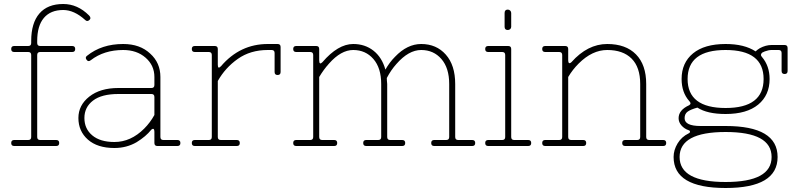

<svg xmlns="http://www.w3.org/2000/svg" viewBox="-20 -730 3968 960"><path d="M296 -710Q368 -710 425 -653Q438 -640 427 -630Q416 -620 406 -630Q351 -680 296 -680Q233 -680 199.5 -640.5Q166 -601 166 -525V-515Q166 -500 181 -500H341Q356 -500 356 -485Q356 -470 341 -470H181Q166 -470 166 -455V-45Q166 -30 181 -30H261Q276 -30 276 -15Q276 0 261 0H51Q36 0 36 -15Q36 -30 51 -30H121Q136 -30 136 -45V-455Q136 -470 121 -470H51Q36 -470 36 -485Q36 -500 51 -500H121Q136 -500 136 -515V-525Q136 -615 177 -662.5Q218 -710 296 -710Z M752 -155V-245Q752 -260 737 -260H572Q488 -260 445 -227Q402 -194 402 -140Q402 -86 441.5 -53Q481 -20 552 -20Q634 -20 701 -87Q731 -117 752 -155ZM596 -510Q680 -510 731 -462Q782 -416 782 -345V-45Q782 -30 797 -30H867Q882 -30 882 -15Q882 0 867 0H767Q752 0 752 -15V-71Q752 -82 748 -85Q744 -88 736 -81Q710 -48 663 -19Q613 10 552 10Q467 10 419.5 -32Q372 -74 372 -140Q372 -204 426.5 -247Q481 -290 572 -290H737Q752 -290 752 -305V-345Q752 -403 708 -441.5Q664 -480 596 -480Q500 -480 434 -429Q421 -419 413 -431Q404 -443 415 -451Q488 -510 596 -510Z M1338 -480H1319Q1232 -480 1169 -435.5Q1106 -391 1069 -325V-45Q1069 -30 1084 -30H1164Q1179 -30 1179 -15Q1179 0 1164 0H954Q939 0 939 -15Q939 -30 954 -30H1024Q1039 -30 1039 -45V-455Q1039 -470 1024 -470H954Q939 -470 939 -485Q939 -500 954 -500H1054Q1069 -500 1069 -485V-406Q1069 -382 1085 -399Q1180 -510 1319 -510H1368Q1383 -510 1383 -495V-370Q1383 -355 1368 -355Q1353 -355 1353 -370V-465Q1353 -480 1338 -480Z M1461 -30H1531Q1546 -30 1546 -45V-455Q1546 -470 1531 -470H1461Q1446 -470 1446 -485Q1446 -500 1461 -500H1561Q1576 -500 1576 -485V-429Q1576 -403 1592 -419Q1670 -510 1746 -510Q1805 -510 1847.5 -476.5Q1890 -443 1907 -382Q1928 -419 1955 -446Q2016 -510 2086 -510Q2162 -510 2209 -457Q2256 -404 2256 -310V-45Q2256 -30 2271 -30H2341Q2356 -30 2356 -15Q2356 0 2341 0H2151Q2136 0 2136 -15Q2136 -30 2151 -30H2211Q2226 -30 2226 -45V-310Q2226 -390 2187 -435Q2148 -480 2086 -480Q2023 -480 1962 -410Q1935 -380 1914 -340Q1914 -334 1914.5 -327Q1915 -320 1915.5 -316Q1916 -312 1916 -310V-45Q1916 -30 1931 -30H1991Q2006 -30 2006 -15Q2006 0 1991 0H1811Q1796 0 1796 -15Q1796 -30 1811 -30H1871Q1886 -30 1886 -45V-310Q1886 -390 1847 -435Q1808 -480 1746 -480Q1685 -480 1625 -412Q1598 -382 1576 -345V-45Q1576 -30 1591 -30H1651Q1666 -30 1666 -15Q1666 0 1651 0H1461Q1446 0 1446 -15Q1446 -30 1461 -30Z M2621 -30Q2636 -30 2636 -15Q2636 0 2621 0H2421Q2406 0 2406 -15Q2406 -30 2421 -30H2491Q2506 -30 2506 -45V-455Q2506 -470 2491 -470H2421Q2406 -470 2406 -485Q2406 -500 2421 -500H2521Q2536 -500 2536 -485V-45Q2536 -30 2551 -30ZM2519 -580Q2503 -580 2503 -596V-665Q2503 -682 2519 -682Q2526 -682 2531 -677Q2536 -672 2536 -665V-596Q2536 -589 2531 -584.5Q2526 -580 2519 -580Z M2706 -30H2776Q2791 -30 2791 -45V-455Q2791 -470 2776 -470H2706Q2691 -470 2691 -485Q2691 -500 2706 -500H2806Q2821 -500 2821 -485V-429Q2821 -418 2825 -415Q2829 -412 2837 -419Q2918 -510 3016 -510Q3109 -510 3160 -458Q3211 -406 3211 -310V-45Q3211 -30 3226 -30H3296Q3311 -30 3311 -15Q3311 0 3296 0H3106Q3091 0 3091 -15Q3091 -30 3106 -30H3166Q3181 -30 3181 -45V-310Q3181 -394 3138 -437Q3095 -480 3016 -480Q2941 -480 2873 -412Q2843 -382 2821 -345V-45Q2821 -30 2836 -30H2896Q2911 -30 2911 -15Q2911 0 2896 0H2706Q2691 0 2691 -15Q2691 -30 2706 -30Z M3838 55Q3838 -70 3608 -70Q3378 -70 3378 55Q3378 180 3608 180Q3838 180 3838 55ZM3418 -335Q3418 -190 3608 -190Q3798 -190 3798 -335Q3798 -480 3608 -480Q3418 -480 3418 -335ZM3423 -63Q3430 -66 3430 -71.5Q3430 -77 3423 -79Q3402 -86 3387.5 -102.5Q3373 -119 3373 -139Q3373 -180 3426 -204Q3439 -212 3426 -225Q3388 -268 3388 -335Q3388 -416 3445 -463Q3502 -510 3608 -510Q3702 -510 3758 -473Q3766 -481 3779 -489Q3809 -505 3838 -505H3903Q3918 -505 3918 -490V-375Q3918 -360 3903 -360Q3888 -360 3888 -375V-465Q3888 -480 3873 -480H3838Q3823 -480 3804 -473L3791 -467Q3779 -456 3790 -445Q3828 -400 3828 -335Q3828 -254 3771 -207Q3714 -160 3608 -160Q3516 -160 3467 -192Q3434 -183 3418.5 -172Q3403 -161 3403 -139Q3403 -100 3483 -100H3608Q3868 -100 3868 55Q3868 210 3608 210Q3348 210 3348 55Q3348 20 3368 -13Q3388 -46 3423 -63Z"/></svg>

Font: ClassicType
Style: Regular
Weight: 400
Version: Version 1.004